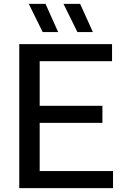

<svg xmlns="http://www.w3.org/2000/svg" viewBox="-20 -967 636 987"><path d="M79 0V-740H556V-652.5H184V-87.5H561V0ZM144 -335.5V-423H506.5V-335.5ZM378 -802 306.5 -947H392L457.5 -802ZM199.5 -802 128 -947H214L279 -802Z"/></svg>

Font: Encode Sans SC Medium
Style: Regular
Weight: 500
Version: Version 3.002